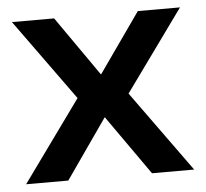

<svg xmlns="http://www.w3.org/2000/svg" viewBox="-42 -540 627 585"><g transform="rotate(-5 271.5 -248.0)"><path d="M15 0 194 -248 15 -496H144L271 -314H272L400 -496H529L350 -248L529 0H400L272 -182H271L144 0Z"/></g></svg>

Font: DM Sans 28pt SemiBold
Style: Regular
Weight: 600
Version: Version 4.004;gftools[0.9.30]